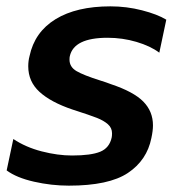

<svg xmlns="http://www.w3.org/2000/svg" viewBox="-20 -570 559 605"><path d="M1 -33 22 -132Q61 -106 111.5 -93Q162 -80 207 -80Q267 -80 296 -92Q325 -104 332 -137Q333 -142 333 -150Q333 -167 320 -178.5Q307 -190 285.5 -198.5Q264 -207 208 -225Q140 -248 104.5 -280.5Q69 -313 69 -361Q69 -378 73 -393Q89 -469 155 -509.5Q221 -550 328 -550Q379 -550 427.5 -537.5Q476 -525 504 -508L482 -404Q454 -425 410 -438Q366 -451 319 -451Q213 -451 200 -393Q199 -389 199 -382Q199 -359 221 -346Q243 -333 297 -316Q306 -313 314 -310.5Q322 -308 329 -305Q401 -281 431.5 -250Q462 -219 462 -175Q462 -158 457 -135Q443 -65 383 -25Q323 15 197 15Q142 15 87 2.5Q32 -10 1 -33Z"/></svg>

Font: Prompt Medium
Style: Italic
Weight: 500
Italic angle: -12°
Designer: Katatrad Team
Foundry: CadsonDemak
Version: Version 1.001